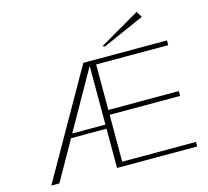

<svg xmlns="http://www.w3.org/2000/svg" viewBox="-126 -1072 1322 1219"><g transform="rotate(-15 535.0 -462.5)"><path d="M64 0 462 -700H1012V-669H538V-370H1001V-338H538V-30H1023V0H496V-258H263L117 0ZM278 -285H496V-671ZM623 -765 606 -770 873 -925 896 -886Z"/></g></svg>

Font: Panamera Light
Style: Regular
Weight: 300
Designer: Bastien Sozeau
Foundry: NBR — Bastien Sozeau
Version: Version 3.002; ttfautohint (v1.8.4.7-5d5b);gftools[0.9.33]